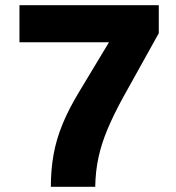

<svg xmlns="http://www.w3.org/2000/svg" viewBox="-20 -720 680 740"><path d="M176 0Q176 -66 186.5 -124.5Q197 -183 221 -241.5Q245 -300 285 -366L400 -557H55V-700H592V-592L453 -342Q417 -276 394 -221Q371 -166 359.5 -113Q348 -60 347 0Z"/></svg>

Font: Georama
Style: Bold
Weight: 700
Designer: Jean-Baptiste Levee
Foundry: Production Type
Version: Version 1.000